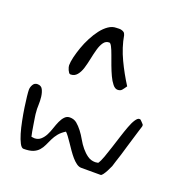

<svg xmlns="http://www.w3.org/2000/svg" viewBox="-123 -784 846 892"><g transform="rotate(20 300.0 -338.0)"><path d="M18.6 -266.6Q18.6 -279.3 25.9 -292Q33.2 -304.7 47.9 -304.7Q66.4 -304.7 73.7 -290Q81.1 -275.4 83.5 -255.4Q85.9 -235.4 85 -214.4Q84 -193.4 85.9 -180.7Q85.9 -173.8 88.4 -157.7Q90.8 -141.6 93.8 -123.5Q96.7 -105.5 99.6 -88.9Q102.5 -72.3 104.5 -65.4Q105.5 -65.4 111.8 -64.5Q118.2 -63.5 119.1 -63.5Q137.7 -63.5 150.4 -74.7Q163.1 -85.9 171.4 -102.1Q179.7 -118.2 186 -137.7Q192.4 -157.2 199.7 -173.3Q207 -189.5 217.3 -200.2Q227.5 -210.9 242.2 -210.9Q262.7 -210.9 276.9 -199.2Q291 -187.5 304.2 -170.4Q317.4 -153.3 328.6 -133.3Q339.8 -113.3 354 -96.2Q368.2 -79.1 384.8 -67.4Q401.4 -55.7 422.9 -55.7Q423.8 -55.7 430.2 -56.6Q436.5 -57.6 437.5 -57.6Q446.3 -70.3 455.1 -94.7Q463.9 -119.1 473.1 -147.9Q482.4 -176.8 491.7 -206.1Q501 -235.4 510.3 -260.3Q519.5 -285.2 529.3 -299.8Q539.1 -314.5 546.9 -314.5Q547.9 -314.5 548.3 -314.5Q548.8 -314.5 550.8 -314.5H551.8Q553.7 -313.5 556.2 -311Q558.6 -308.6 562 -305.2Q565.4 -301.8 567.9 -298.8Q570.3 -295.9 571.3 -294.9V-293Q571.3 -292 571.8 -291Q572.3 -290 572.3 -290Q572.3 -290 571.8 -288.1Q571.3 -286.1 571.3 -285.2Q568.4 -277.3 563.5 -260.3Q558.6 -243.2 551.8 -221.7Q544.9 -200.2 538.1 -176.3Q531.2 -152.3 524.4 -129.9Q517.6 -107.4 511.7 -90.8Q505.9 -74.2 503.9 -65.4Q497.1 -49.8 490.2 -37.1Q484.4 -26.4 478 -17.6Q471.7 -8.8 466.8 -8.8H371.1Q359.4 -8.8 347.2 -17.6Q335 -26.4 323.7 -39.6Q312.5 -52.7 301.3 -68.8Q290 -85 280.3 -99.6Q270.5 -114.3 261.7 -126Q252.9 -137.7 247.1 -142.6Q226.6 -129.9 214.8 -115.2Q203.1 -100.6 195.3 -84.5Q187.5 -68.4 180.7 -53.2Q173.8 -38.1 163.1 -25.9Q152.3 -13.7 135.3 -6.8Q118.2 0 88.9 0Q79.1 0 69.8 -17.6Q60.5 -35.2 52.7 -61.5Q44.9 -87.9 38.6 -120.1Q32.2 -152.3 27.8 -182.1Q23.4 -211.9 21 -234.4Q18.6 -256.8 18.6 -266.6ZM155.3 -437.5Q155.3 -454.1 161.1 -478.5Q167 -502.9 176.3 -529.3Q185.5 -555.7 199.2 -582Q212.9 -608.4 229 -629.4Q245.1 -650.4 263.7 -663.1Q282.2 -675.8 301.8 -675.8Q307.6 -675.8 314.5 -676.3Q321.3 -676.8 328.1 -674.8Q335 -672.9 339.8 -669.4Q344.7 -666 347.7 -656.2Q352.5 -627.9 361.8 -599.1Q371.1 -570.3 384.3 -542.5Q397.5 -514.6 412.1 -488.3Q426.8 -461.9 442.4 -437.5Q432.6 -422.9 425.8 -415Q418.9 -407.2 405.3 -407.2Q392.6 -407.2 380.9 -421.9Q369.1 -436.5 359.4 -457.5Q349.6 -478.5 340.3 -503.4Q331.1 -528.3 323.2 -550.3Q315.4 -572.3 308.1 -586.4Q300.8 -600.6 294.9 -600.6Q277.3 -600.6 267.1 -585.9Q256.8 -571.3 250.5 -548.8Q244.1 -526.4 238.8 -500Q233.4 -473.6 226.6 -451.2Q219.7 -428.7 207.5 -414.1Q195.3 -399.4 175.8 -399.4Q170.9 -399.4 167.5 -404.3Q164.1 -409.2 161.1 -415.5Q158.2 -421.9 156.7 -428.2Q155.3 -434.6 155.3 -437.5Z"/></g></svg>

Font: Swanky and Moo Moo
Style: Regular
Weight: 400
Designer: Kimberly Geswein
Foundry: Kimberly Geswein
Version: Version 1.002 2001